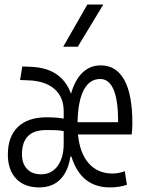

<svg xmlns="http://www.w3.org/2000/svg" viewBox="-20 -815 626 845"><path d="M151.9 9.8Q87.4 9.8 51 -28.6Q14.6 -66.9 14.6 -134.8Q14.6 -213.9 58.8 -256.3Q103 -298.8 185.5 -298.8Q228.5 -298.8 260.3 -293V-325.2Q260.3 -387.7 220 -423.1Q179.7 -458.5 106.4 -461.4L68.4 -462.9L78.1 -522.5L116.2 -521Q252 -515.6 292.5 -402.3Q309.6 -462.9 342.8 -495.1Q376 -527.3 423.3 -527.3Q491.7 -527.3 527.1 -463.1Q562.5 -398.9 562.5 -273.9Q562.5 -246.1 559.6 -223.1H323.2Q331.1 -141.1 370.6 -96.2Q410.2 -51.3 475.6 -51.3Q487.8 -51.3 502.2 -54Q516.6 -56.6 529.3 -61.5L538.6 -1.5Q503.4 9.8 463.9 9.8Q336.4 9.8 294.4 -125.5H289.6Q280.3 -61 245.4 -25.6Q210.4 9.8 151.9 9.8ZM260.3 -182.6V-237.8Q243.2 -241.7 223.1 -242.2Q203.1 -242.7 183.6 -242.7Q76.7 -242.7 76.7 -136.2Q76.7 -94.7 99.1 -71.3Q121.6 -47.9 160.6 -47.9Q206.5 -47.9 233.4 -84.2Q260.3 -120.6 260.3 -182.6ZM321.3 -277.3H500Q500 -467.3 420.9 -467.3Q374 -467.3 348.6 -418.9Q323.2 -370.6 321.3 -277.3ZM258.3 -609.4 364.3 -794.9H434.6L322.3 -609.4Z"/></svg>

Font: Cascadia Mono PL Light
Style: Regular
Weight: 300
Monospace: yes
Designer: Aaron Bell
Foundry: Saja Typeworks
Version: Version 2404.023; ttfautohint (v1.8.4)